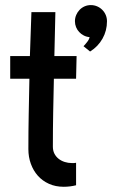

<svg xmlns="http://www.w3.org/2000/svg" viewBox="-20 -714 449 743"><path d="M276.4 -497.1 274.4 -409.2H188.5Q187 -343.8 185.8 -278.3Q184.6 -212.9 184.6 -146.5Q184.6 -130.9 190.7 -119.1Q196.8 -107.4 207 -99.4Q217.3 -91.3 230.5 -87.2Q243.7 -83 257.8 -83Q262.2 -83 266.1 -83Q270 -83 274.4 -84V2.9Q251 8.8 226.6 8.8Q194.8 8.8 169.4 -2.7Q144 -14.2 126.5 -33.9Q108.9 -53.7 99.4 -80.1Q89.8 -106.4 89.8 -136.7Q89.8 -205.1 91.1 -272.9Q92.3 -340.8 93.8 -409.2H19.5V-497.1H95.7L101.6 -667H194.3L190.4 -497.1ZM394 -631.8Q394 -595.2 376.7 -564.5Q359.4 -533.7 328.6 -514.6L303.2 -535.2Q309.1 -541 317.1 -551.3Q325.2 -561.5 326.7 -570.3Q314.5 -571.3 304.2 -576.7Q293.9 -582 286.4 -590.1Q278.8 -598.1 274.4 -608.9Q270 -619.6 270 -631.8Q270 -644.5 274.9 -656Q279.8 -667.5 288.1 -676Q296.4 -684.6 307.6 -689.5Q318.8 -694.3 331.5 -694.3Q344.2 -694.3 355.7 -689.5Q367.2 -684.6 375.7 -676Q384.3 -667.5 389.2 -656Q394 -644.5 394 -631.8Z"/></svg>

Font: Maiden Orange
Style: Regular
Weight: 400
Designer: Astigmatic (AOETI)
Foundry: Astigmatic (AOETI)
Version: Version 1.000